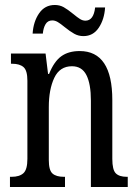

<svg xmlns="http://www.w3.org/2000/svg" viewBox="-20 -751 555 771"><path d="M20 -41H27Q58 -41 74 -55.5Q90 -70 90 -113V-427Q90 -468 74.5 -481.5Q59 -495 29 -495H24V-536H163L173 -454H177Q197 -504 226 -525Q255 -546 300 -546Q431 -546 431 -349V-113Q431 -69 445 -55Q459 -41 489 -41H493V0H345V-347Q345 -414 327 -449.5Q309 -485 269 -485Q220 -485 198 -438.5Q176 -392 176 -321V-108Q176 -67 191 -54Q206 -41 236 -41H241V0H20ZM240 -642Q223 -656 212 -662.5Q201 -669 190 -669Q172 -669 163 -654Q154 -639 152 -616H111Q114 -664 137 -697.5Q160 -731 200 -731Q220 -731 236 -722Q252 -713 274 -695Q291 -681 301.5 -674.5Q312 -668 323 -668Q356 -668 362 -721H402Q399 -673 376.5 -639.5Q354 -606 315 -606Q295 -606 278 -615.5Q261 -625 240 -642Z"/></svg>

Font: Noto Serif Cond
Style: Regular
Weight: 400
Width: 3
Designer: Monotype Design Team
Foundry: Monotype Imaging Inc.
Version: Version 1.001